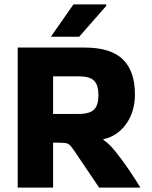

<svg xmlns="http://www.w3.org/2000/svg" viewBox="-20 -857 685 868"><path d="M220 -9H60V-642H362Q481 -642 535.5 -588.5Q590 -535 590 -431Q590 -353 551 -297.5Q512 -242 448 -228L447 -225Q472 -209 502 -172Q532 -135 561.5 -91.5Q591 -48 614 -10V-9H428L320 -169Q306 -190 297.5 -199Q289 -208 277.5 -210Q266 -212 241 -212H220ZM336 -512H220V-342H336Q386 -342 405.5 -362Q425 -382 425 -427Q425 -472 405.5 -492Q386 -512 336 -512ZM460 -830 338 -691H210L312 -837H460Z"/></svg>

Font: Bakbak One
Style: Regular
Weight: 400
Designer: Saumya Kishore and Sanchit Sawaria
Foundry: A Good Feeling
Version: Version 1.003; ttfautohint (v1.8.3)